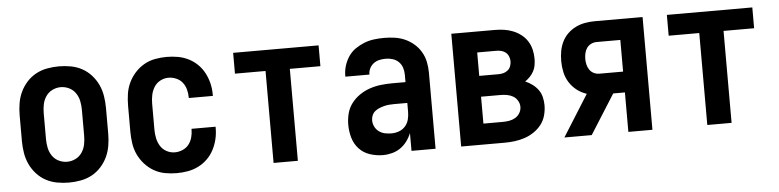

<svg xmlns="http://www.w3.org/2000/svg" viewBox="-38 -701 3577 882"><g transform="rotate(-5 1750.0 -260.0)"><path d="M250 8Q223 8 195.5 3Q168 -2 144 -15Q120 -28 101.5 -48.5Q83 -69 71.5 -93.5Q60 -118 55.5 -145.5Q51 -173 51 -200V-320Q51 -347 55.5 -374.5Q60 -402 71.5 -426.5Q83 -451 101.5 -471.5Q120 -492 144 -505Q168 -518 195.5 -523Q223 -528 250 -528Q277 -528 304.5 -523Q332 -518 356 -505Q380 -492 398.5 -471.5Q417 -451 428.5 -426.5Q440 -402 444.5 -374.5Q449 -347 449 -320V-200Q449 -173 444.5 -145.5Q440 -118 428.5 -93.5Q417 -69 398.5 -48.5Q380 -28 356 -15Q332 -2 304.5 3Q277 8 250 8ZM250 -88Q270 -88 288.5 -97Q307 -106 318.5 -123Q330 -140 334 -160Q338 -180 338 -200V-320Q338 -340 334 -360Q330 -380 318.5 -397Q307 -414 288.5 -423Q270 -432 250 -432Q230 -432 211.5 -423Q193 -414 181.5 -397Q170 -380 166 -360Q162 -340 162 -320V-200Q162 -180 166 -160Q170 -140 181.5 -123Q193 -106 211.5 -97Q230 -88 250 -88Z M747 8Q720 8 693 3Q666 -2 642.5 -15.5Q619 -29 600.5 -49.5Q582 -70 570.5 -94.5Q559 -119 555 -146Q551 -173 551 -200V-320Q551 -347 555 -374Q559 -401 570.5 -425.5Q582 -450 600.5 -470.5Q619 -491 642.5 -504.5Q666 -518 693 -523Q720 -528 747 -528Q773 -528 798.5 -523.5Q824 -519 847 -507.5Q870 -496 888.5 -478Q907 -460 919 -437Q931 -414 937 -389Q943 -364 943 -338V-331H832V-334Q832 -353 827 -371Q822 -389 811 -403Q800 -417 782.5 -424.5Q765 -432 747 -432Q727 -432 709 -422.5Q691 -413 680.5 -396Q670 -379 666 -359.5Q662 -340 662 -320V-200Q662 -180 666 -160.5Q670 -141 680.5 -124Q691 -107 709 -97.5Q727 -88 747 -88Q765 -88 782.5 -95.5Q800 -103 811 -117Q822 -131 827 -149Q832 -167 832 -186V-189H943V-182Q943 -156 937 -131Q931 -106 919 -83Q907 -60 888.5 -42Q870 -24 847 -12.5Q824 -1 798.5 3.5Q773 8 747 8Z M1194 0V-424H1053V-520H1447V-424H1306V0Z M1698 8Q1668 8 1638.5 -1.5Q1609 -11 1588.5 -33Q1568 -55 1559.5 -84.5Q1551 -114 1551 -144Q1551 -171 1557.5 -196.5Q1564 -222 1580 -243Q1596 -264 1618 -279Q1640 -294 1665 -302.5Q1690 -311 1716.5 -314Q1743 -317 1769 -317H1830V-351Q1830 -368 1825 -383.5Q1820 -399 1808.5 -410.5Q1797 -422 1781 -427Q1765 -432 1749 -432Q1734 -432 1720 -429Q1706 -426 1694 -417.5Q1682 -409 1675 -395.5Q1668 -382 1668 -368V-366H1557V-371Q1557 -394 1564 -416.5Q1571 -439 1584 -458.5Q1597 -478 1616.5 -491.5Q1636 -505 1657.5 -513.5Q1679 -522 1702.5 -525Q1726 -528 1749 -528Q1774 -528 1798.5 -524.5Q1823 -521 1845.5 -511Q1868 -501 1887 -484.5Q1906 -468 1918.5 -446.5Q1931 -425 1936 -400.5Q1941 -376 1941 -351V0H1830V-82Q1822 -62 1809 -44.5Q1796 -27 1778.5 -15Q1761 -3 1740 2.5Q1719 8 1698 8ZM1746 -88Q1763 -88 1780 -94Q1797 -100 1809 -113.5Q1821 -127 1825.5 -144.5Q1830 -162 1830 -180V-221H1769Q1757 -221 1745.5 -220Q1734 -219 1722.5 -216Q1711 -213 1700 -208.5Q1689 -204 1680 -196.5Q1671 -189 1666.5 -178Q1662 -167 1662 -155Q1662 -140 1669 -126Q1676 -112 1688.5 -103Q1701 -94 1716 -91Q1731 -88 1746 -88Z M2059 0V-520H2259Q2281 -520 2302 -517Q2323 -514 2343 -506Q2363 -498 2380 -485Q2397 -472 2408.5 -454Q2420 -436 2425 -415Q2430 -394 2430 -373Q2430 -358 2427.5 -343Q2425 -328 2418 -315Q2411 -302 2400.5 -291Q2390 -280 2378 -272Q2395 -265 2410.5 -253.5Q2426 -242 2437 -227Q2448 -212 2452.5 -193Q2457 -174 2457 -156Q2457 -132 2450.5 -108.5Q2444 -85 2429.5 -66.5Q2415 -48 2395 -34.5Q2375 -21 2352.5 -13.5Q2330 -6 2306.5 -3Q2283 0 2259 0ZM2170 -316H2259Q2271 -316 2282 -319Q2293 -322 2302 -329.5Q2311 -337 2315 -348Q2319 -359 2319 -371Q2319 -382 2314.5 -393Q2310 -404 2301.5 -411Q2293 -418 2282 -421Q2271 -424 2259 -424H2170ZM2170 -96H2259Q2274 -96 2289 -98.5Q2304 -101 2317 -108.5Q2330 -116 2338 -129.5Q2346 -143 2346 -158Q2346 -173 2338 -186.5Q2330 -200 2317 -207.5Q2304 -215 2289 -217.5Q2274 -220 2259 -220H2170Z M2535 0 2655 -191Q2630 -199 2609.5 -215Q2589 -231 2575.5 -252.5Q2562 -274 2556.5 -299.5Q2551 -325 2551 -351Q2551 -374 2555 -396.5Q2559 -419 2569 -439.5Q2579 -460 2595.5 -476Q2612 -492 2632.5 -502Q2653 -512 2675.5 -516Q2698 -520 2721 -520H2941V0H2830V-182H2776L2661 0ZM2721 -278H2830V-424H2721Q2707 -424 2695 -418Q2683 -412 2675.5 -401.5Q2668 -391 2665 -377.5Q2662 -364 2662 -351Q2662 -338 2665 -325Q2668 -312 2675.5 -301Q2683 -290 2695 -284Q2707 -278 2721 -278Z M3194 0V-424H3053V-520H3447V-424H3306V0Z"/></g></svg>

Font: Iosevka
Style: Bold
Weight: 700
Monospace: yes
Designer: Belleve Invis
Foundry: Belleve Invis
Version: Version 32.5.0; ttfautohint (v1.8.4)